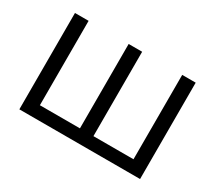

<svg xmlns="http://www.w3.org/2000/svg" viewBox="-129 -954 1353 1208"><g transform="rotate(30 547.5 -350.0)"><path d="M986 -700V0H109V-700H208V-87H499V-700H597V-87H888V-700Z"/></g></svg>

Font: APTA Sans Medium
Style: Bold
Weight: 500
Version: Version 7.200